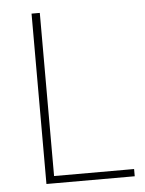

<svg xmlns="http://www.w3.org/2000/svg" viewBox="-50 -700 559 741"><g transform="rotate(-5 230.0 -330.0)"><path d="M100 0V-660H132V-28H442V0Z"/></g></svg>

Font: Source Sans 3 VF
Style: Regular
Weight: 200
Designer: Paul D. Hunt
Foundry: Adobe
Version: Version 3.046;hotconv 1.0.118;makeotfexe 2.5.65603